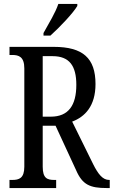

<svg xmlns="http://www.w3.org/2000/svg" viewBox="-20 -951 575 971"><path d="M200 -784V-771H235C283 -814 351 -886 371 -921V-931H275C260 -886 228 -835 200 -784ZM28 0H264V-41H255C219 -41 196 -49 196 -108V-315H261L365 -90C397 -16 436 0 520 0H535V-41H532C500 -41 477 -69 451 -121L345 -336C409 -360 463 -414 463 -526C463 -657 399 -714 252 -714H28V-673H42C75 -673 103 -664 103 -605V-108C103 -49 76 -41 42 -41H28ZM237 -361H196V-667H246C331 -667 366 -618 366 -522C366 -418 326 -361 237 -361Z"/></svg>

Font: Noto Serif Lao ExtCond
Style: Regular
Weight: 400
Width: 2
Designer: Monotype Design Team
Foundry: Monotype Imaging Inc.
Version: Version 2.004